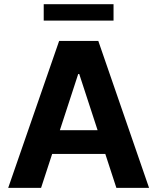

<svg xmlns="http://www.w3.org/2000/svg" viewBox="-20 -904 758 924"><path d="M19.5 0 264.6 -707H453.1L697.3 0H540L486.8 -163.1H231L177.7 0ZM449.7 -277.3 361.3 -547.9H356.4L268.1 -277.3ZM526.4 -804.7H190.4V-883.8H526.4Z"/></svg>

Font: Pretendard GOV
Style: Bold
Weight: 700
Designer: Base glyphs from Inter by Rasmus Andersson; Hangeul glyphs from Noto Sans CJK(Source Han Sans) by Jang Soo-young and Kan
Foundry: Kil Hyung-jin
Version: Version 1.309